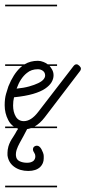

<svg xmlns="http://www.w3.org/2000/svg" viewBox="-22 -562 366 821"><path d="M222 -14H110Q102 -11 94 -10Q87 4 78.5 19.5Q70 35 62 49.5Q54 64 49 79Q46 89 46 97V102Q47 120 61 127Q75 134 94 134Q112 134 122 125Q129 117 129 108V105Q129 98 124 90.5Q119 83 119 79V76Q119 71 122 67Q128 61 136 61Q142 61 147 65.5Q152 70 155.5 76.5Q159 83 162 91Q165 99 165 105V115Q165 137 150 152Q132 169 99 169Q63 169 38.5 151Q14 133 10 102V91Q10 79 14 64Q20 44 34 24Q39 17 43 9.5Q47 2 51 -5Q53 -6 53.5 -8Q54 -10 55 -12Q52 -13 49 -14H0V-21H37Q22 -31 13 -49Q-2 -78 -2 -112Q-2 -141 4 -161Q10 -181 14 -193Q35 -245 65 -273Q69 -277 73 -280H0V-287H83Q108 -302 140 -302Q152 -302 164 -297Q174 -293 182 -287H222V-280H190Q196 -273 201 -264Q207 -253 207 -240Q207 -225 198.5 -210.5Q190 -196 171 -183Q152 -170 119.5 -160.5Q87 -151 38 -146Q34 -130 34 -111Q34 -83 45.5 -63.5Q57 -44 80 -44Q111 -44 141 -83L292 -279Q298 -287 305 -287Q311 -287 317.5 -280.5Q324 -274 324 -269Q324 -262 320 -258L169 -60Q149 -34 126 -21H222ZM93 -250Q65 -228 49 -183Q80 -186 103 -192.5Q126 -199 141.5 -206.5Q157 -214 164 -222.5Q171 -231 171 -239Q171 -252 161.5 -259Q152 -266 140 -266Q112 -266 93 -250ZM222 239H0V232H222ZM222 -535H0V-542H222Z"/></svg>

Font: Gruenewald VA 1. Klasse
Style: Regular
Weight: 400
Designer: Peter Wiegel
Foundry: Peter Wiegel, nach dem Schriftentwurf von Dr. H. Gr¸newald
Version: Version 0.007